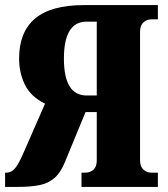

<svg xmlns="http://www.w3.org/2000/svg" viewBox="-20 -734 660 754"><path d="M0 0V-56H5Q26 -56 41 -75.5Q56 -95 75 -140L157 -327Q101 -354 78 -401Q55 -448 55 -504Q55 -608 117.5 -661Q180 -714 310 -714H600V-658H575Q556 -658 543 -646Q530 -634 530 -609V-105Q530 -80 543 -68Q556 -56 575 -56H600V0H300V-56H315Q335 -56 347.5 -68Q360 -80 360 -105V-294H316L236 -100Q219 -57 194.5 -35.5Q170 -14 135 -7Q100 0 50 0ZM320 -359H360V-649H320Q231 -649 231 -504Q231 -359 320 -359Z"/></svg>

Font: Noto Serif ExtraCondensed Black
Style: Regular
Weight: 900
Width: 2
Designer: Monotype Design Team
Foundry: Monotype Imaging Inc.
Version: Version 2.015; ttfautohint (v1.8.4.7-5d5b)